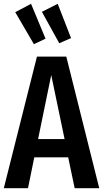

<svg xmlns="http://www.w3.org/2000/svg" viewBox="-22 -988 541 1008"><path d="M336 -162H158L125 0H-2L172 -691H326L499 0H370ZM317 -258 247 -594 178 -258ZM217 -785 156 -756 58 -924 141 -968ZM351 -788 289 -761 198 -926 281 -968Z"/></svg>

Font: Fira Sans Compressed Medium
Style: Regular
Weight: 500
Width: 1
Designer: bBox Type GmbH & Carrois Corporate GbR & Edenspiekermann AG
Foundry: bBox Type GmbH & Carrois Corporate GbR & Edenspiekermann AG
Version: Version 4.301